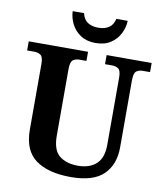

<svg xmlns="http://www.w3.org/2000/svg" viewBox="-99 -1009 945 1100"><g transform="rotate(10 373.5 -459.0)"><path d="M387 10Q257 10 183.5 -42.5Q110 -95 110 -218V-600Q110 -640 94.5 -650.5Q79 -661 59 -661H16V-714H361V-661H319Q298 -661 283 -650Q268 -639 268 -596V-210Q268 -126 308.5 -93.5Q349 -61 417 -61Q484 -61 523 -96.5Q562 -132 562 -208V-600Q562 -640 547 -650.5Q532 -661 511 -661H469V-714H731V-661H688Q667 -661 652 -650Q637 -639 637 -596V-206Q637 -106 577.5 -48Q518 10 387 10ZM394 -771Q342 -771 306.5 -794.5Q271 -818 253 -854.5Q235 -891 234 -928H300Q308 -892 332.5 -876Q357 -860 394 -860Q431 -860 455.5 -876Q480 -892 488 -928H554Q553 -891 535 -854.5Q517 -818 482 -794.5Q447 -771 394 -771Z"/></g></svg>

Font: Noto Serif Tamil
Style: Bold Italic
Weight: 700
Italic angle: -12°
Designer: Indian Type Foundry, Tom Grace, and the Monotype Design Team
Foundry: Monotype Imaging Inc.
Version: Version 2.003; ttfautohint (v1.8.4.7-5d5b)